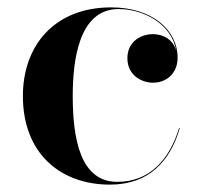

<svg xmlns="http://www.w3.org/2000/svg" viewBox="-20 -490 555 520"><path d="M467 -143H465C438.5 -57 385 2.5 297.5 2.5C197 2.5 177 -115.5 177 -230C177 -324 192.5 -465.5 301 -465.5C369.5 -465.5 445.5 -424.5 457 -353C449 -382 423 -397.5 394.5 -397.5C357.5 -397.5 325 -374 325 -332.5C325 -286.5 363 -266 394.5 -266C431 -266 461 -291.5 461 -333.5C461 -410 390.5 -470 281 -470C127.5 -470 42 -366.5 42 -230C42 -74 144 10 277.5 10C384.5 10 441 -54.5 467 -143Z"/></svg>

Font: Bodoni* 96pt Medium
Style: Regular
Weight: 500
Version: Version 2.3